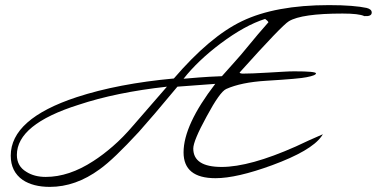

<svg xmlns="http://www.w3.org/2000/svg" viewBox="-20 -660 1474 751"><path d="M175 71Q110 71 69 44Q22 11 22 -51Q22 -195 280 -280Q442 -333 660 -353Q801 -517 926 -577Q1057 -640 1267 -640Q1317 -640 1354 -637Q1391 -634 1414 -629Q1434 -624 1434 -611Q1434 -595 1405 -597Q1384 -607 1320 -607Q1160 -607 1110 -577Q1083 -561 917 -376Q921 -372 928 -372Q945 -372 970 -373Q995 -374 1029 -376Q1063 -378 1088.5 -379.5Q1114 -381 1131 -381Q1216 -381 1216 -373Q1216 -365 1179 -358Q1166 -355 1126 -351.5Q1086 -348 1020 -344Q923 -338 865 -312Q840 -301 788 -204Q736 -109 736 -79Q736 -7 847 -7Q957 -7 1137 -87Q1162 -99 1188.5 -111Q1215 -123 1243 -135Q1243 -134 1237 -126Q1197 -70 1045 -14Q906 37 823 37Q698 37 698 -64Q698 -171 822 -332L674 -321Q625 -262 587 -217.5Q549 -173 523 -144Q474 -91 436 -54.5Q398 -18 370 2Q276 71 175 71ZM698 -352Q721 -354 758.5 -357Q796 -360 848 -362L898 -418Q921 -443 953 -482.5Q985 -522 1030 -573Q1027 -579 1017 -586Q938 -561 843 -490Q754 -423 698 -352ZM159 32Q250 32 345 -30Q381 -53 421 -87.5Q461 -122 501 -169L633 -321Q434 -299 287 -250Q46 -174 46 -54Q46 -10 83 12Q114 32 159 32Z"/></svg>

Font: Ephesis
Style: Regular
Weight: 400
Designer: Robert E. Leuschke
Foundry: Robert E. Leuschke
Version: Version 1.010; ttfautohint (v1.8.3)